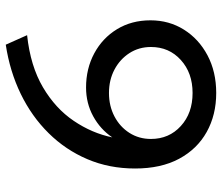

<svg xmlns="http://www.w3.org/2000/svg" viewBox="-72 -683 770 666"><g transform="rotate(90 313.0 -350.0)"><path d="M135 15 102 -59Q209 -70.5 282.8 -114Q356.5 -157.5 399.2 -220.8Q442 -284 456.5 -354.5Q428.5 -313 383.2 -288.2Q338 -263.5 283.5 -263.5Q218 -263.5 165 -292Q112 -320.5 81.2 -371Q50.5 -421.5 50.5 -487Q50.5 -551.5 82.8 -603Q115 -654.5 172 -684.8Q229 -715 302.5 -715Q378.5 -715 437.8 -682Q497 -649 530.8 -586.2Q564.5 -523.5 564.5 -433.5Q564.5 -344 532.2 -268.2Q500 -192.5 442 -133.8Q384 -75 305.8 -37Q227.5 1 135 15ZM302.5 -343Q347.5 -343 383.8 -362Q420 -381 441 -414Q462 -447 462 -488.5Q462 -551.5 417.2 -592.2Q372.5 -633 302.5 -633Q233 -633 188 -592.2Q143 -551.5 143 -488.5Q143 -447 164.2 -414Q185.5 -381 221.5 -362Q257.5 -343 302.5 -343Z"/></g></svg>

Font: Geologica Light
Style: Regular
Weight: 300
Designer: Sindre Bremnes, Frode Helland
Foundry: Monokrom Skriftforlag AS
Version: Version 1.010; ttfautohint (v1.8.4.7-5d5b);gftools[0.9.28]